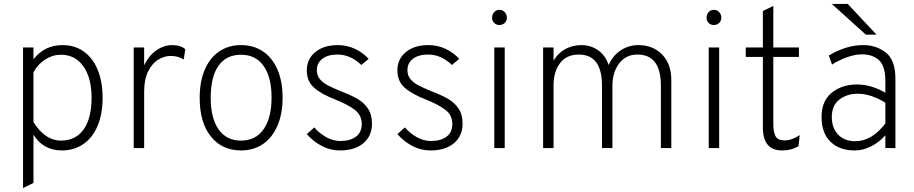

<svg xmlns="http://www.w3.org/2000/svg" viewBox="-20 -752 4643 975"><path d="M150 -68V177L97 203V-511H150V-451Q206 -523 298 -523Q360 -523 406 -490Q452 -457 476.5 -396.5Q501 -336 501 -256Q501 -172 475 -111.5Q449 -51 402 -19.5Q355 12 294 12Q200 12 150 -68ZM445 -256Q445 -356 403.5 -415Q362 -474 290 -474Q247 -474 209.5 -450Q172 -426 150 -385V-132Q177 -88 212.5 -63Q248 -38 290 -38Q364 -38 404.5 -94.5Q445 -151 445 -256Z M659 -511H712V-421Q737 -471 775 -497Q813 -523 855 -523Q897 -523 921 -502L913 -450Q884 -468 846 -468Q816 -468 785 -450Q754 -432 733 -391Q712 -350 712 -286V0H659Z M994 -255Q994 -338 1020 -398.5Q1046 -459 1093.5 -491Q1141 -523 1204 -523Q1267 -523 1314.5 -491.5Q1362 -460 1388.5 -400Q1415 -340 1415 -256Q1415 -173 1388.5 -112.5Q1362 -52 1314.5 -20Q1267 12 1204 12Q1108 12 1051 -58.5Q994 -129 994 -255ZM1359 -256Q1359 -359 1319 -416.5Q1279 -474 1204 -474Q1129 -474 1089.5 -418Q1050 -362 1050 -255Q1050 -152 1090 -95Q1130 -38 1204 -38Q1278 -38 1318.5 -95.5Q1359 -153 1359 -256Z M1538 -71 1576 -105Q1602 -75 1636.5 -55.5Q1671 -36 1709 -36Q1758 -36 1787.5 -58Q1817 -80 1817 -122Q1817 -167 1782 -194Q1747 -221 1684 -246Q1612 -274 1575 -306.5Q1538 -339 1538 -395Q1538 -452 1581 -487.5Q1624 -523 1695 -523Q1741 -523 1781.5 -504.5Q1822 -486 1852 -453L1815 -422Q1760 -475 1694 -475Q1645 -475 1617 -453.5Q1589 -432 1589 -396Q1589 -368 1605 -349.5Q1621 -331 1644 -319Q1667 -307 1710 -289Q1762 -269 1794.5 -250.5Q1827 -232 1848 -201.5Q1869 -171 1869 -124Q1869 -62 1825.5 -25Q1782 12 1706 12Q1657 12 1613.5 -11Q1570 -34 1538 -71Z M1998 -71 2036 -105Q2062 -75 2096.5 -55.5Q2131 -36 2169 -36Q2218 -36 2247.5 -58Q2277 -80 2277 -122Q2277 -167 2242 -194Q2207 -221 2144 -246Q2072 -274 2035 -306.5Q1998 -339 1998 -395Q1998 -452 2041 -487.5Q2084 -523 2155 -523Q2201 -523 2241.5 -504.5Q2282 -486 2312 -453L2275 -422Q2220 -475 2154 -475Q2105 -475 2077 -453.5Q2049 -432 2049 -396Q2049 -368 2065 -349.5Q2081 -331 2104 -319Q2127 -307 2170 -289Q2222 -269 2254.5 -250.5Q2287 -232 2308 -201.5Q2329 -171 2329 -124Q2329 -62 2285.5 -25Q2242 12 2166 12Q2117 12 2073.5 -11Q2030 -34 1998 -71Z M2479 -662Q2479 -679 2489.5 -690.5Q2500 -702 2516 -702Q2532 -702 2543 -690.5Q2554 -679 2554 -662Q2554 -646 2543 -635.5Q2532 -625 2516 -625Q2500 -625 2489.5 -635.5Q2479 -646 2479 -662ZM2490 -511H2543V0H2490Z M3336 -317Q3336 -475 3217 -475Q3158 -475 3124 -429.5Q3090 -384 3090 -317V0H3037V-317Q3037 -475 2919 -475Q2857 -475 2824 -431.5Q2791 -388 2791 -318V0H2738V-511H2791V-444Q2814 -483 2851 -503Q2888 -523 2932 -523Q2980 -523 3017 -497Q3054 -471 3071 -422Q3091 -469 3131.5 -496Q3172 -523 3221 -523Q3296 -523 3342.5 -475Q3389 -427 3389 -346V0H3336Z M3568 -662Q3568 -679 3578.5 -690.5Q3589 -702 3605 -702Q3621 -702 3632 -690.5Q3643 -679 3643 -662Q3643 -646 3632 -635.5Q3621 -625 3605 -625Q3589 -625 3578.5 -635.5Q3568 -646 3568 -662ZM3579 -511H3632V0H3579Z M3854 -105V-463H3767V-511H3854V-696L3907 -722V-511H4037V-463H3907V-122Q3907 -81 3918.5 -60Q3930 -39 3965 -39Q4001 -39 4041 -66L4035 -10Q3999 12 3951 12Q3854 12 3854 -105Z M4476 -65Q4445 -30 4404 -9Q4363 12 4320 12Q4243 12 4197.5 -32Q4152 -76 4152 -158Q4152 -239 4203.5 -281Q4255 -323 4332 -323Q4404 -323 4476 -281V-340Q4476 -417 4443.5 -446.5Q4411 -476 4358 -476Q4321 -476 4280 -461Q4239 -446 4205 -424L4189 -470Q4277 -523 4363 -523Q4430 -523 4478.5 -485Q4527 -447 4527 -352V0H4476ZM4476 -125V-230Q4446 -250 4409 -263Q4372 -276 4336 -276Q4280 -276 4242 -246Q4204 -216 4204 -158Q4204 -102 4236 -68.5Q4268 -35 4324 -35Q4407 -35 4476 -125ZM4204 -732H4285L4431 -576H4377Z"/></svg>

Font: Overpass ExtraLight
Style: Regular
Weight: 200
Designer: Delve Withrington, Thomas Jockin
Foundry: Delve Fonts
Version: Version 3.000;DELV;Overpass